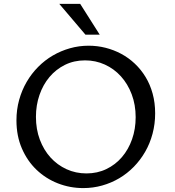

<svg xmlns="http://www.w3.org/2000/svg" viewBox="-20 -961 902 991"><path d="M426.3 -65.9Q482.4 -65.9 529.1 -88.4Q575.7 -110.8 609.4 -150.1Q643.1 -189.5 661.6 -242.2Q680.2 -294.9 680.2 -356Q680.2 -419.9 659.9 -473.9Q639.6 -527.8 604.2 -566.9Q568.8 -606 521.2 -627.7Q473.6 -649.4 418.9 -649.4Q361.8 -649.4 315.2 -626.2Q268.6 -603 235.4 -563.5Q202.1 -523.9 183.8 -470.9Q165.5 -418 165.5 -357.9Q165.5 -293.9 185.5 -240.5Q205.6 -187 240.7 -148.2Q275.9 -109.4 323.5 -87.6Q371.1 -65.9 426.3 -65.9ZM409.7 9.8Q341.3 9.8 278.8 -14.6Q216.3 -39.1 168.7 -84.5Q121.1 -129.9 93 -194.6Q64.9 -259.3 64.9 -339.8Q64.9 -395.5 78.9 -445.6Q92.8 -495.6 117.7 -538.3Q142.6 -581.1 177 -615.7Q211.4 -650.4 252.9 -674.6Q294.4 -698.7 341.1 -711.9Q387.7 -725.1 437.5 -725.1Q481.9 -725.1 524.7 -714.4Q567.4 -703.6 605.7 -683.1Q644 -662.6 676 -632.3Q708 -602.1 731.4 -563.5Q754.9 -524.9 767.8 -477.8Q780.8 -430.7 780.8 -376Q780.8 -320.8 767.3 -270.5Q753.9 -220.2 729.2 -177.5Q704.6 -134.8 670.7 -100.1Q636.7 -65.4 595.5 -41Q554.2 -16.6 507.1 -3.4Q460 9.8 409.7 9.8ZM420.9 -782.2 286.1 -940.9H394L494.6 -782.2Z"/></svg>

Font: Proza Libre
Style: Regular
Weight: 400
Designer: Jasper de Waard
Foundry: Jasper de Waard
Version: Version 1.001; ttfautohint (v1.4.1.8-43bc)